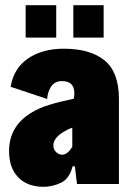

<svg xmlns="http://www.w3.org/2000/svg" viewBox="-20 -710 516 741"><path d="M439 -328V0H277L269 -68H260Q248 -20 215 -4.5Q182 11 148 11Q86 11 50.5 -25.5Q15 -62 15 -127Q15 -220 96 -272Q127 -292 169 -305Q211 -318 265 -329Q267 -343 267 -350Q267 -397 219 -397Q192 -397 178 -377Q164 -357 162 -328L21 -375Q33 -447 88.5 -484.5Q144 -522 226 -522Q329 -522 384 -476.5Q439 -431 439 -328ZM259 -143V-217Q243 -212 225 -201Q186 -177 186 -149Q186 -133 196.5 -123Q207 -113 220 -113Q240 -113 259 -143ZM79 -690H197V-565H79ZM263 -690H380V-565H263Z"/></svg>

Font: Decalotype Black
Style: Regular
Weight: 900
Designer: Alfredo Marco Pradil
Foundry: Alfredo Marco Pradil
Version: Version 1.0